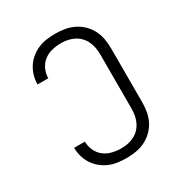

<svg xmlns="http://www.w3.org/2000/svg" viewBox="-175 -870 950 1005"><g transform="rotate(-30 300.0 -367.5)"><path d="M303 8Q276 8 249.5 4.5Q223 1 199 -9Q175 -19 154 -36Q133 -53 118.5 -75Q104 -97 96.5 -123Q89 -149 89 -175Q89 -175 89 -175.5Q89 -176 89 -176H154Q154 -176 154 -175.5Q154 -175 154 -175Q154 -148 166 -122Q178 -96 199.5 -79.5Q221 -63 248 -56.5Q275 -50 303 -50Q323 -50 343 -54Q363 -58 381.5 -67.5Q400 -77 414 -92Q428 -107 436.5 -125.5Q445 -144 448.5 -164Q452 -184 452 -205V-530Q452 -551 448.5 -571Q445 -591 436.5 -609.5Q428 -628 414 -643Q400 -658 381.5 -667.5Q363 -677 343 -681Q323 -685 303 -685Q275 -685 248 -678.5Q221 -672 199.5 -655.5Q178 -639 166 -613Q154 -587 154 -560Q154 -560 154 -559.5Q154 -559 154 -559H89Q89 -559 89 -559.5Q89 -560 89 -560Q89 -586 96.5 -612Q104 -638 118.5 -660Q133 -682 154 -699Q175 -716 199 -726Q223 -736 249.5 -739.5Q276 -743 303 -743Q331 -743 359.5 -738Q388 -733 413.5 -720.5Q439 -708 460 -687.5Q481 -667 494 -641.5Q507 -616 512 -587.5Q517 -559 517 -530V-205Q517 -176 512 -147.5Q507 -119 494 -93.5Q481 -68 460 -47.5Q439 -27 413.5 -14.5Q388 -2 359.5 3Q331 8 303 8Z"/></g></svg>

Font: Iosevka SS04 Light Extended
Style: Regular
Weight: 300
Width: 7
Monospace: yes
Designer: Belleve Invis
Foundry: Belleve Invis
Version: Version 19.0.0; ttfautohint (v1.8.4)